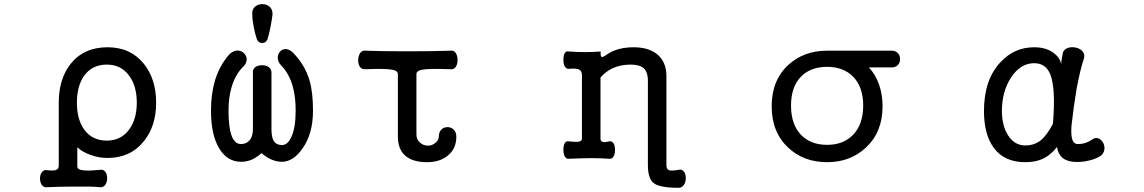

<svg xmlns="http://www.w3.org/2000/svg" viewBox="-20 -768 5540 930"><path d="M497.1 -455.1Q566.4 -455.1 605.5 -401.4Q642.6 -351.6 642.6 -270.5Q642.6 -191.4 605.5 -140.6Q566.4 -86.9 497.1 -86.9Q426.8 -86.9 387.7 -140.6Q352.5 -190.4 352.5 -270.5Q352.5 -351.6 387.7 -401.4Q426.8 -455.1 497.1 -455.1ZM264.6 34.2Q264.6 51.8 250 55.7Q239.3 59.6 209 56.6Q192.4 52.7 182.6 66.4Q173.8 78.1 173.8 96.7Q173.8 115.2 182.6 127.9Q192.4 141.6 209 138.7Q275.4 135.7 352.5 135.7Q428.7 134.8 463.9 138.7Q480.5 140.6 490.2 127Q499 114.3 499 94.7Q499 76.2 490.2 64.5Q480.5 50.8 463.9 54.7Q416 59.6 391.6 57.6Q354.5 55.7 354.5 39.1V-54.7Q379.9 -30.3 421.9 -16.6Q460 -2.9 501 -2.9Q612.3 -2.9 676.8 -84Q736.3 -157.2 736.3 -270.5Q736.3 -384.8 676.8 -459Q612.3 -539.1 501 -539.1Q386.7 -539.1 322.3 -459Q264.6 -385.7 264.6 -270.5Z M1299.8 -696.3Q1301.8 -720.7 1286.1 -735.4Q1271.5 -748 1251 -748Q1229.5 -748 1214.8 -735.4Q1199.2 -720.7 1202.1 -696.3Q1202.1 -671.9 1209 -636.7Q1215.8 -601.6 1224.6 -577.1Q1232.4 -559.6 1250 -559.6Q1267.6 -559.6 1275.4 -577.1Q1283.2 -600.6 1290 -636.7Q1296.9 -669.9 1299.8 -696.3ZM1496.1 -232.4Q1496.1 -320.3 1479.5 -377.9Q1457 -453.1 1401.4 -510.7Q1382.8 -529.3 1364.3 -530.3Q1346.7 -530.3 1335.9 -517.6Q1325.2 -504.9 1325.2 -487.3Q1326.2 -467.8 1341.8 -451.2Q1382.8 -409.2 1399.4 -343.8Q1412.1 -295.9 1412.1 -232.4Q1412.1 -149.4 1391.6 -105.5Q1374 -65.4 1345.7 -65.4Q1319.3 -65.4 1306.6 -84Q1294.9 -102.5 1294.9 -142.6V-411.1Q1296.9 -430.7 1282.2 -442.4Q1269.5 -452.1 1249 -452.1Q1229.5 -452.1 1215.8 -442.4Q1202.1 -430.7 1205.1 -411.1V-142.6Q1205.1 -105.5 1186.5 -85.9Q1170.9 -70.3 1147.5 -70.3Q1118.2 -70.3 1103.5 -106.4Q1086.9 -147.5 1086.9 -232.4Q1086.9 -293 1100.6 -341.8Q1118.2 -405.3 1157.2 -444.3Q1173.8 -459 1174.8 -478.5Q1175.8 -496.1 1163.1 -508.8Q1150.4 -522.5 1131.8 -523.4Q1110.4 -523.4 1090.8 -504.9Q1043.9 -451.2 1021.5 -378.9Q1002 -313.5 1002 -232.4Q1002 -114.3 1042 -48.8Q1081.1 15.6 1147.5 15.6Q1173.8 15.6 1198.2 5.9Q1222.7 -4.9 1247.1 -26.4Q1270.5 -4.9 1297.9 5.9Q1321.3 15.6 1345.7 15.6Q1400.4 15.6 1445.3 -48.8Q1496.1 -120.1 1496.1 -232.4Z M1748 -522.5Q1733.4 -524.4 1723.6 -509.8Q1715.8 -496.1 1714.8 -477.5Q1714.8 -458 1722.7 -445.3Q1731.4 -431.6 1748 -432.6Q1842.8 -436.5 1877 -430.7Q1907.2 -425.8 1907.2 -409.2V-107.4Q1907.2 -43.9 1944.3 -12.7Q1980.5 17.6 2048.8 17.6Q2110.4 17.6 2149.4 -14.6Q2190.4 -47.9 2190.4 -106.4Q2190.4 -127.9 2176.8 -140.6Q2165 -152.3 2147.5 -152.3Q2129.9 -152.3 2118.2 -140.6Q2105.5 -127.9 2105.5 -106.4Q2105.5 -88.9 2088.9 -76.2Q2073.2 -62.5 2053.7 -62.5Q2030.3 -62.5 2014.6 -77.1Q1997.1 -91.8 1997.1 -116.2V-409.2Q1997.1 -425.8 2026.4 -430.7Q2061.5 -436.5 2165 -432.6Q2179.7 -431.6 2188.5 -445.3Q2196.3 -458 2196.3 -477.5Q2196.3 -496.1 2188.5 -509.8Q2179.7 -524.4 2165 -522.5Q2075.2 -519.5 1955.1 -519.5Q1826.2 -519.5 1748 -522.5Z M2798.8 -404.3V-95.7Q2798.8 -84 2781.2 -81.1Q2769.5 -80.1 2735.4 -83Q2722.7 -86.9 2714.8 -73.2Q2709 -61.5 2709 -43Q2709 -23.4 2714.8 -11.7Q2722.7 2.9 2735.4 1Q2803.7 -2 2845.7 -2Q2888.7 -2 2929.7 1Q2943.4 3.9 2952.1 -10.7Q2959 -22.5 2959 -42Q2959 -61.5 2952.1 -73.2Q2943.4 -86.9 2929.7 -83Q2912.1 -78.1 2901.4 -80.1Q2888.7 -83 2888.7 -95.7V-392.6Q2914.1 -421.9 2947.3 -437.5Q2986.3 -455.1 3034.2 -455.1Q3077.1 -455.1 3096.7 -438.5Q3118.2 -419.9 3118.2 -377V30.3Q3118.2 97.7 3146.5 119.1Q3175.8 141.6 3266.6 141.6Q3282.2 142.6 3293 127Q3301.8 113.3 3301.8 94.7Q3301.8 75.2 3293 63.5Q3282.2 49.8 3266.6 54.7Q3232.4 60.5 3220.7 56.6Q3208 51.8 3208 31.2V-399.4Q3208 -469.7 3161.1 -506.8Q3119.1 -539.1 3048.8 -539.1Q2998 -539.1 2959 -524.4Q2934.6 -515.6 2911.1 -498L2909.2 -497.1Q2898.4 -490.2 2894.5 -492.2Q2887.7 -495.1 2889.6 -518.6Q2852.5 -515.6 2813.5 -515.6Q2778.3 -515.6 2735.4 -518.6Q2722.7 -522.5 2714.8 -509.8Q2709 -498 2709 -478.5Q2709 -460 2714.8 -447.3Q2722.7 -433.6 2735.4 -434.6Q2767.6 -437.5 2781.2 -432.6Q2798.8 -426.8 2798.8 -404.3Z M3811.5 -256.8Q3811.5 -347.7 3860.4 -397.5Q3907.2 -444.3 3986.3 -444.3Q4064.5 -444.3 4111.3 -397.5Q4161.1 -347.7 4161.1 -256.8Q4161.1 -165 4111.3 -114.3Q4064.5 -66.4 3986.3 -66.4Q3907.2 -66.4 3860.4 -114.3Q3811.5 -165 3811.5 -256.8ZM4293 -522.5H3986.3Q3873 -522.5 3797.9 -453.1Q3717.8 -378.9 3717.8 -252.9Q3717.8 -127.9 3797.9 -52.7Q3873 17.6 3986.3 17.6Q4098.6 17.6 4173.8 -52.7Q4254.9 -127.9 4254.9 -252.9Q4254.9 -309.6 4238.3 -357.4Q4220.7 -408.2 4188.5 -441.4H4293Q4314.5 -439.5 4328.1 -452.1Q4339.8 -463.9 4339.8 -481.4Q4339.8 -500 4328.1 -511.7Q4314.5 -524.4 4293 -522.5Z M5230.5 -485.4Q5236.3 -505.9 5222.7 -520.5Q5210 -534.2 5187.5 -538.1Q5165 -542 5148.4 -534.2Q5128.9 -525.4 5127 -505.9L5121.1 -471.7L5120.1 -458Q5113.3 -490.2 5082 -512.7Q5045.9 -539.1 4989.3 -539.1Q4892.6 -539.1 4825.2 -465.8Q4746.1 -380.9 4746.1 -230.5Q4746.1 -117.2 4793 -52.7Q4843.8 17.6 4946.3 17.6Q4992.2 17.6 5027.3 2.9Q5067.4 -14.6 5099.6 -55.7Q5106.4 -18.6 5129.9 -1Q5153.3 16.6 5195.3 16.6Q5227.5 16.6 5253.9 9.8Q5285.2 2.9 5309.6 -11.7Q5325.2 -22.5 5329.1 -42Q5332 -58.6 5324.2 -75.2Q5315.4 -91.8 5300.8 -97.7Q5285.2 -103.5 5269.5 -91.8Q5250 -79.1 5232.4 -74.2Q5219.7 -70.3 5201.2 -70.3Q5180.7 -70.3 5173.8 -92.8Q5167 -112.3 5169.9 -158.2Q5180.7 -255.9 5195.3 -340.8Q5212.9 -433.6 5230.5 -485.4ZM4989.3 -461.9Q5043.9 -461.9 5066.4 -410.2Q5094.7 -342.8 5080.1 -168Q5050.8 -112.3 5020.5 -87.9Q4989.3 -63.5 4946.3 -63.5Q4893.6 -63.5 4862.3 -113.3Q4833 -160.2 4833 -230.5Q4833 -325.2 4877.9 -393.6Q4923.8 -461.9 4989.3 -461.9Z"/></svg>

Font: GungsuhChe
Style: Regular
Weight: 400
Monospace: yes
Version: Version 2.21